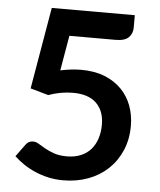

<svg xmlns="http://www.w3.org/2000/svg" viewBox="-52 -769 685 822"><g transform="rotate(5 290.0 -357.5)"><path d="M494.1 -670.4Q494.1 -644 477.3 -627.4Q460.4 -610.8 421.4 -610.8H222.7L196.8 -460Q245.6 -470.2 286.1 -470.2Q343.3 -470.2 386.5 -453.1Q429.7 -436 459.2 -406Q488.8 -376 503.7 -335.7Q518.6 -295.4 518.6 -249Q518.6 -191.4 498.3 -144Q478 -96.7 442.1 -62.7Q406.2 -28.8 356.9 -10.5Q307.6 7.8 249.5 7.8Q215.8 7.8 185.3 1Q154.8 -5.9 127.9 -17.6Q101.1 -29.3 78.4 -44.7Q55.7 -60.1 37.6 -77.1L75.7 -129.4Q87.4 -146.5 107.4 -146.5Q120.1 -146.5 132.8 -138.4Q145.5 -130.4 162.6 -120.8Q179.7 -111.3 202.1 -103.5Q224.6 -95.7 256.8 -95.7Q290.5 -95.7 316.7 -106.7Q342.8 -117.7 359.9 -137.5Q377 -157.2 385.7 -184.3Q394.5 -211.4 394.5 -243.7Q394.5 -302.7 360.4 -335.9Q326.2 -369.1 259.8 -369.1Q207 -369.1 154.3 -350.1L77.1 -372.1L137.2 -723.1H494.1Z"/></g></svg>

Font: Kdam Thmor
Style: Regular
Weight: 400
Foundry: Sovichet Tep
Version: Version 1.20